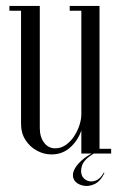

<svg xmlns="http://www.w3.org/2000/svg" viewBox="-20 -515 405 644"><path d="M260.9 -451.2V-124.9Q260.9 -92 246.9 -62.6Q233 -33.2 209 -15.1Q185 3 152.6 3Q127 3 103.6 -9.8Q80.1 -22.5 65.4 -45.5Q50.6 -68.5 50.6 -98.6V-495H113.5V-85.5Q113.5 -55.6 127.8 -36.6Q142 -17.5 165.2 -17.5Q184.8 -17.5 201.1 -29.1Q217.5 -40.8 229 -58.6Q240.5 -76.5 246.6 -95.8Q252.8 -115 252.8 -130.6V-451.2ZM313.8 -495V0H252.8V-495ZM252.8 -495V-479H213.8V-495ZM352.8 -16V0H313.8V-16ZM50.6 -495V-479H11.6V-495ZM328 64.1 330.4 65.1Q316.6 93.9 296.1 102.9Q275.6 112 257.1 107.2Q238.6 102.5 230.2 91.1Q220.6 75.9 227.1 58.9Q233.6 42 250.9 25.8Q268.1 9.6 290 -1.4H297.1Q262 18.9 255.2 40.2Q248.4 61.6 255.9 76Q262 87.1 274.9 91.7Q287.8 96.2 302.4 90.2Q317 84.2 328 64.1Z"/></svg>

Font: Emberly Black
Style: Regular
Weight: 900
Designer: Rajesh Rajput
Foundry: Rajesh Rajput
Version: Version 1.000